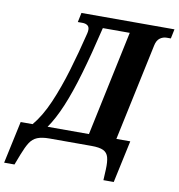

<svg xmlns="http://www.w3.org/2000/svg" viewBox="-183 -800 988 1061"><g transform="rotate(10 310.5 -269.5)"><path d="M-89 175 -38 -62H29Q76 -118 113 -203.5Q150 -289 181 -392.5Q212 -496 239 -607Q242 -619 242 -629Q242 -646 231 -653.5Q220 -661 203 -661H177L188 -714H710L699 -661H676Q655 -661 638 -648.5Q621 -636 615 -607L499 -62H577L526 175H468L471 115Q473 71 466 46Q459 21 437 10.5Q415 0 371 0H135Q92 0 66.5 10.5Q41 21 25 46Q9 71 -8 115L-31 175ZM113 -62H345L470 -652H319Q283 -500 250 -387Q217 -274 183.5 -194.5Q150 -115 113 -62Z"/></g></svg>

Font: Noto Serif ExtraCondensed ExtraBold
Style: Italic
Weight: 800
Width: 2
Italic angle: -12°
Designer: Monotype Design Team
Foundry: Monotype Imaging Inc.
Version: Version 2.013